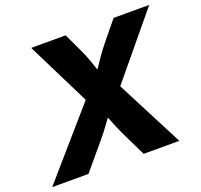

<svg xmlns="http://www.w3.org/2000/svg" viewBox="-154 -870 1060 1012"><g transform="rotate(-20 376.5 -364.0)"><path d="M-27.8 0 351.1 -435.5 329.1 -304.7 119.1 -727.5H312.5L363.8 -618.2Q377.9 -587.4 387.9 -559.6Q397.9 -531.7 406.2 -505.9Q414.6 -480 424.3 -454.1H375.5Q394.5 -480 411.6 -505.9Q428.7 -531.7 448 -559.6Q467.3 -587.4 492.2 -618.2L581.5 -727.5H781.2L439.5 -314.5L459.5 -438L685.5 0H485.4L417.5 -139.6Q404.8 -166.5 396.2 -187.3Q387.7 -208 380.6 -226.6Q373.5 -245.1 364.3 -266.1H389.2Q373.5 -245.1 360.4 -226.6Q347.2 -208 331.5 -187.3Q315.9 -166.5 293 -139.6L175.8 0Z"/></g></svg>

Font: Inter 20pt ExtraBold
Style: Italic
Weight: 800
Italic angle: -9.3988°
Version: Version 4.001;git-66647c0bb